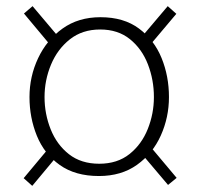

<svg xmlns="http://www.w3.org/2000/svg" viewBox="-20 -599 658 625"><path d="M302 -26Q225 -26 174.5 -62Q124 -98 100 -157Q76 -216 76 -283Q76 -350 104 -409.5Q132 -469 183.5 -506Q235 -543 307 -543Q383 -543 432.5 -506Q482 -469 506 -410Q530 -351 530 -283Q530 -217 503.5 -158Q477 -99 426 -62.5Q375 -26 302 -26ZM85 6 57 -19 143 -122 170 -96ZM527 3 439 -101 461 -132 555 -20ZM303 -66Q362 -66 401.5 -97.5Q441 -129 461 -179Q481 -229 481 -283Q481 -339 461.5 -389.5Q442 -440 403 -471.5Q364 -503 306 -503Q248 -503 207.5 -471Q167 -439 146 -388.5Q125 -338 125 -283Q125 -228 145 -178Q165 -128 204.5 -97Q244 -66 303 -66ZM149 -446 58 -555 86 -579 178 -470ZM463 -446 438 -475 526 -579 554 -554Z"/></svg>

Font: Yaldevi ExtraLight
Style: Regular
Weight: 200
Designer: Sol Matas, Rajitha Manaperi, Kosala Senevirathne
Foundry: Mooniak
Version: Version 1.100